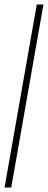

<svg xmlns="http://www.w3.org/2000/svg" viewBox="-82 -731 215 864"><path d="M-61.5 113H-31.5L113.5 -711H83.5Z"/></svg>

Font: Anybody UltraCondensed ExtraLight
Style: Italic
Weight: 250
Width: 1
Italic angle: -10°
Version: Version 1.113;gftools[0.9.25]